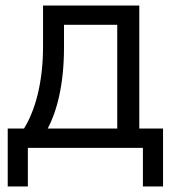

<svg xmlns="http://www.w3.org/2000/svg" viewBox="-20 -536 637 696"><path d="M8 140H81V0H498V140H571V-70H485V-516H136V-367C136 -238 108 -136 67 -70H8ZM153 -70C185 -130 212 -227 212 -363V-446H405V-70Z"/></svg>

Font: LVC Sans
Style: Regular
Weight: 400
Designer: Mike Abbink, Paul van der Laan, Pieter van Rosmalen
Foundry: Bold Monday
Version: Version 3.0